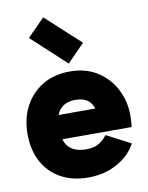

<svg xmlns="http://www.w3.org/2000/svg" viewBox="-88 -843 703 915"><g transform="rotate(-10 264.0 -385.5)"><path d="M264 9Q189 9 133 -22Q77 -53 46 -110Q15 -167 15 -245Q15 -320 46 -378.5Q77 -437 133 -470.5Q189 -504 264 -504Q342 -504 397.5 -468.5Q453 -433 483 -375Q513 -317 513 -248Q513 -230 512 -215Q511 -200 509 -192H143V-309H367L358 -279Q358 -318 335.5 -342Q313 -366 266 -366Q223 -366 197.5 -341.5Q172 -317 172 -275V-219Q172 -173 200.5 -149Q229 -125 279 -125Q317 -125 340.5 -139.5Q364 -154 380 -176L497 -115Q467 -59 405.5 -25Q344 9 264 9ZM267 -542 101 -695 185 -780 351 -628Z"/></g></svg>

Font: Gabarito Black
Style: Regular
Weight: 900
Designer: Leandro Assis / Alvaro Franca / Felipe Casaprima
Foundry: Naipe Foundry
Version: Version 1.000